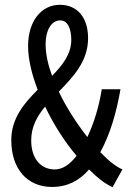

<svg xmlns="http://www.w3.org/2000/svg" viewBox="-20 -767 540 800"><path d="M197 12C261 12 312 -15 351 -61C386 -26 415 -3 449 13L490 -61C463 -73 432 -97 398 -133C439 -208 465 -297 482 -395H404C392 -320 371 -253 344 -196C300 -252 257 -318 225 -385C285 -447 347 -511 347 -608C347 -692 304 -747 229 -747C154 -747 97 -681 97 -575C97 -522 112 -458 137 -393C80 -336 27 -274 27 -183C27 -65 92 12 197 12ZM299 -118C272 -82 241 -61 208 -61C150 -61 110 -106 110 -182C110 -238 134 -282 168 -323C203 -249 249 -177 299 -118ZM197 -451C180 -497 170 -542 170 -583C170 -641 194 -682 231 -682C264 -682 277 -644 277 -601C277 -542 241 -496 197 -451Z"/></svg>

Font: Noto Sans Mono CJK SC
Style: Regular
Weight: 400
Designer: Ryoko NISHIZUKA 西塚涼子 (kana, bopomofo & ideographs); Paul D. Hunt (Latin, Greek & Cyrillic); Sandoll Communications 산돌커뮤니
Foundry: Adobe
Version: Version 2.004;hotconv 1.0.118;makeotfexe 2.5.65603